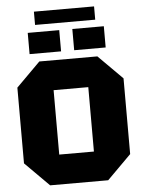

<svg xmlns="http://www.w3.org/2000/svg" viewBox="-63 -1031 806 1081"><g transform="rotate(-5 340.0 -491.0)"><path d="M40 -136V-564L176 -700H504L640 -564V-136L504 0H176ZM242 -532V-168H438V-532ZM125 -746V-866H303V-746ZM377 -746V-866H555V-746ZM170 -907V-982H510V-907Z"/></g></svg>

Font: Tektur ExtraBold
Style: Regular
Weight: 800
Designer: Adam Jagosz
Foundry: Adam Jagosz
Version: Version 1.005;gftools[0.9.30]